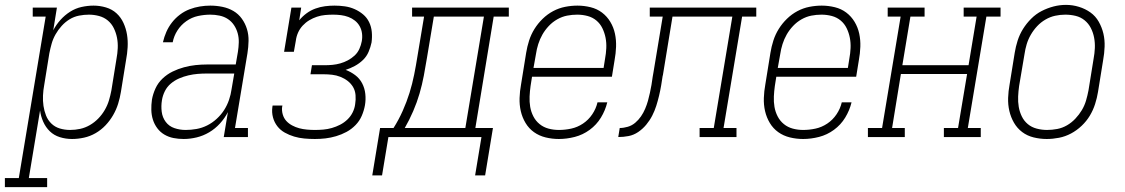

<svg xmlns="http://www.w3.org/2000/svg" viewBox="-87 -561 4607 786"><path d="M-67 205V168H-10L100 -493H47V-530H146L131 -437Q143 -460 160.5 -479.5Q178 -499 200 -513Q222 -527 247 -532.5Q272 -538 296 -538Q322 -538 347 -530.5Q372 -523 390 -506.5Q408 -490 418.5 -467Q429 -444 433 -419Q437 -394 435.5 -367.5Q434 -341 429 -315L408 -185Q404 -160 396.5 -136Q389 -112 376 -89.5Q363 -67 345 -48Q327 -29 304.5 -16Q282 -3 257 2.5Q232 8 208 8Q182 8 158 0.5Q134 -7 117 -23.5Q100 -40 90 -62.5Q80 -85 77 -109L31 168H106V205ZM200 -29Q221 -29 241.5 -33.5Q262 -38 281 -49Q300 -60 315.5 -76Q331 -92 342 -111Q353 -130 359 -150Q365 -170 369 -191L390 -321Q394 -342 395 -364Q396 -386 392 -406.5Q388 -427 379 -445.5Q370 -464 354.5 -477Q339 -490 318.5 -495.5Q298 -501 277 -501Q257 -501 236.5 -497Q216 -493 198 -482Q180 -471 165.5 -455Q151 -439 140.5 -420.5Q130 -402 124.5 -382.5Q119 -363 115 -343L94 -213Q90 -192 89 -170Q88 -148 91 -127.5Q94 -107 101.5 -88Q109 -69 123.5 -55Q138 -41 158 -35Q178 -29 200 -29Z M665 8Q643 8 623 4Q603 0 586 -10Q569 -20 557 -36Q545 -52 539 -71Q533 -90 532.5 -111Q532 -132 535 -153Q539 -176 549.5 -199Q560 -222 578.5 -239.5Q597 -257 619.5 -268Q642 -279 666 -285.5Q690 -292 713.5 -294.5Q737 -297 760 -297H878L887 -349Q890 -368 890.5 -387.5Q891 -407 886 -425Q881 -443 871 -458Q861 -473 846 -483Q831 -493 812 -497Q793 -501 774 -501Q749 -501 723.5 -495.5Q698 -490 676 -474.5Q654 -459 639.5 -436.5Q625 -414 620 -388H580Q585 -410 594 -430.5Q603 -451 617 -469Q631 -487 649.5 -501Q668 -515 689 -523Q710 -531 731.5 -534.5Q753 -538 774 -538Q799 -538 823.5 -533Q848 -528 868.5 -516Q889 -504 903 -484.5Q917 -465 924 -442Q931 -419 930.5 -393.5Q930 -368 926 -343L875 -37H928V0H829L846 -102Q833 -77 813.5 -55.5Q794 -34 769.5 -19.5Q745 -5 718 1.5Q691 8 665 8ZM673 -29Q695 -29 717.5 -33Q740 -37 761 -47.5Q782 -58 800 -74.5Q818 -91 830.5 -110.5Q843 -130 850.5 -152Q858 -174 861 -196L872 -260H760Q741 -260 722.5 -258.5Q704 -257 684.5 -252.5Q665 -248 646.5 -240Q628 -232 612.5 -219Q597 -206 588 -188Q579 -170 576 -151Q572 -127 575 -103.5Q578 -80 591.5 -62Q605 -44 627 -36.5Q649 -29 673 -29Z M1202 8Q1180 8 1158.5 6Q1137 4 1117 -2Q1097 -8 1079 -18Q1061 -28 1048.5 -44Q1036 -60 1030.5 -80.5Q1025 -101 1028 -123Q1028 -124 1028.5 -126Q1029 -128 1029 -129H1069Q1069 -128 1069 -127Q1069 -126 1068 -124Q1066 -108 1070.5 -92.5Q1075 -77 1085 -66Q1095 -55 1109 -47.5Q1123 -40 1138 -36Q1153 -32 1169.5 -30.5Q1186 -29 1202 -29Q1219 -29 1236.5 -30.5Q1254 -32 1271.5 -37Q1289 -42 1305.5 -50.5Q1322 -59 1335.5 -72Q1349 -85 1357 -101.5Q1365 -118 1367 -135Q1370 -153 1368.5 -171.5Q1367 -190 1358.5 -204.5Q1350 -219 1336.5 -229.5Q1323 -240 1306.5 -246.5Q1290 -253 1272.5 -255Q1255 -257 1236 -257H1184L1190 -294H1242Q1258 -294 1274 -295.5Q1290 -297 1306 -301.5Q1322 -306 1337 -314Q1352 -322 1364.5 -333.5Q1377 -345 1384 -360.5Q1391 -376 1394 -392Q1397 -408 1395 -424Q1393 -440 1385.5 -453.5Q1378 -467 1366 -476.5Q1354 -486 1339.5 -491.5Q1325 -497 1309 -499Q1293 -501 1277 -501Q1261 -501 1244 -499.5Q1227 -498 1210.5 -492.5Q1194 -487 1179 -478Q1164 -469 1152 -456Q1140 -443 1133 -427Q1126 -411 1124 -394L1116 -349H1076L1106 -530H1146L1138 -478Q1151 -494 1168 -506.5Q1185 -519 1204.5 -526Q1224 -533 1243.5 -535.5Q1263 -538 1282 -538Q1304 -538 1325 -535Q1346 -532 1365 -523.5Q1384 -515 1399.5 -502Q1415 -489 1424 -470.5Q1433 -452 1435 -430.5Q1437 -409 1434 -387Q1430 -368 1422 -349Q1414 -330 1399 -315.5Q1384 -301 1365.5 -291Q1347 -281 1328 -275Q1349 -267 1367 -253.5Q1385 -240 1395.5 -220Q1406 -200 1408.5 -176.5Q1411 -153 1407 -130Q1403 -108 1394 -87Q1385 -66 1368.5 -49Q1352 -32 1331.5 -21Q1311 -10 1289 -3.5Q1267 3 1245.5 5.5Q1224 8 1202 8Z M1477 157H1437L1469 -37H1524Q1545 -70 1561.5 -107Q1578 -144 1589.5 -181Q1601 -218 1608.5 -255.5Q1616 -293 1622 -331L1649 -493H1600V-530H1996V-493H1934L1859 -37H1931L1899 157H1858L1884 0H1503ZM1570 -37H1818L1894 -493H1689L1661 -325Q1655 -288 1648 -251Q1641 -214 1630.5 -178Q1620 -142 1604.5 -106Q1589 -70 1570 -37Z M2201 8Q2173 8 2146.5 1.5Q2120 -5 2099 -20Q2078 -35 2064.5 -57.5Q2051 -80 2045 -106Q2039 -132 2040 -160Q2041 -188 2046 -215L2067 -345Q2071 -370 2079 -395Q2087 -420 2101 -442.5Q2115 -465 2134.5 -484Q2154 -503 2177.5 -515.5Q2201 -528 2226.5 -533Q2252 -538 2277 -538Q2304 -538 2330.5 -531.5Q2357 -525 2377.5 -509.5Q2398 -494 2411.5 -471.5Q2425 -449 2430.5 -423Q2436 -397 2435 -369.5Q2434 -342 2429 -315L2418 -247H2091L2085 -209Q2082 -188 2081 -166Q2080 -144 2083.5 -123.5Q2087 -103 2096.5 -84.5Q2106 -66 2122 -53Q2138 -40 2158.5 -34.5Q2179 -29 2201 -29Q2226 -29 2251.5 -34.5Q2277 -40 2299.5 -55Q2322 -70 2337.5 -93Q2353 -116 2359 -142H2399Q2391 -109 2373 -79.5Q2355 -50 2327 -29.5Q2299 -9 2266 -0.5Q2233 8 2201 8ZM2384 -283 2390 -321Q2394 -342 2395 -364Q2396 -386 2392 -406.5Q2388 -427 2379 -445.5Q2370 -464 2354.5 -477Q2339 -490 2318.5 -495.5Q2298 -501 2276 -501Q2255 -501 2234.5 -497Q2214 -493 2194.5 -482Q2175 -471 2159.5 -454.5Q2144 -438 2133.5 -419.5Q2123 -401 2116.5 -380.5Q2110 -360 2107 -339L2097 -283Z M2444 0 2450 -37Q2466 -37 2483 -42Q2500 -47 2513.5 -58.5Q2527 -70 2537 -84.5Q2547 -99 2554 -115.5Q2561 -132 2565.5 -148Q2570 -164 2573.5 -180.5Q2577 -197 2580 -213.5Q2583 -230 2585 -247Q2586 -251 2586.5 -255.5Q2587 -260 2588 -264L2626 -493H2573V-530H3009V-493H2951L2875 -37H2928V0H2777V-37H2835L2911 -493H2666L2627 -255Q2627 -254 2627 -254Q2627 -254 2627 -253L2626 -252Q2623 -231 2619.5 -210.5Q2616 -190 2611 -169Q2606 -148 2599.5 -127.5Q2593 -107 2583 -87.5Q2573 -68 2558.5 -50.5Q2544 -33 2525.5 -20.5Q2507 -8 2486 -4Q2465 0 2444 0Z M3201 8Q3173 8 3146.5 1.5Q3120 -5 3099 -20Q3078 -35 3064.5 -57.5Q3051 -80 3045 -106Q3039 -132 3040 -160Q3041 -188 3046 -215L3067 -345Q3071 -370 3079 -395Q3087 -420 3101 -442.5Q3115 -465 3134.5 -484Q3154 -503 3177.5 -515.5Q3201 -528 3226.5 -533Q3252 -538 3277 -538Q3304 -538 3330.5 -531.5Q3357 -525 3377.5 -509.5Q3398 -494 3411.5 -471.5Q3425 -449 3430.5 -423Q3436 -397 3435 -369.5Q3434 -342 3429 -315L3418 -247H3091L3085 -209Q3082 -188 3081 -166Q3080 -144 3083.5 -123.5Q3087 -103 3096.5 -84.5Q3106 -66 3122 -53Q3138 -40 3158.5 -34.5Q3179 -29 3201 -29Q3226 -29 3251.5 -34.5Q3277 -40 3299.5 -55Q3322 -70 3337.5 -93Q3353 -116 3359 -142H3399Q3391 -109 3373 -79.5Q3355 -50 3327 -29.5Q3299 -9 3266 -0.5Q3233 8 3201 8ZM3384 -283 3390 -321Q3394 -342 3395 -364Q3396 -386 3392 -406.5Q3388 -427 3379 -445.5Q3370 -464 3354.5 -477Q3339 -490 3318.5 -495.5Q3298 -501 3276 -501Q3255 -501 3234.5 -497Q3214 -493 3194.5 -482Q3175 -471 3159.5 -454.5Q3144 -438 3133.5 -419.5Q3123 -401 3116.5 -380.5Q3110 -360 3107 -339L3097 -283Z M3466 0V-37H3524L3600 -493H3547V-530H3698V-493H3640L3607 -294H3878L3911 -493H3858V-530H4009V-493H3951L3875 -37H3928V0H3777V-37H3835L3872 -258H3601L3565 -37H3617V0Z M4198 8Q4171 8 4144.5 1.5Q4118 -5 4097.5 -20.5Q4077 -36 4064 -58.5Q4051 -81 4045 -107Q4039 -133 4040 -160.5Q4041 -188 4046 -215L4067 -345Q4071 -370 4079 -395Q4087 -420 4101 -442.5Q4115 -465 4134.5 -484.5Q4154 -504 4177.5 -516Q4201 -528 4226 -534.5Q4251 -541 4277 -541Q4304 -541 4330 -533Q4356 -525 4377 -510Q4398 -495 4411 -472Q4424 -449 4430 -423.5Q4436 -398 4435 -370Q4434 -342 4429 -315L4408 -185Q4404 -160 4396 -135Q4388 -110 4374.5 -87.5Q4361 -65 4341 -46Q4321 -27 4297.5 -14.5Q4274 -2 4248.5 3Q4223 8 4198 8ZM4199 -29Q4220 -29 4241 -33Q4262 -37 4281 -48Q4300 -59 4315.5 -75.5Q4331 -92 4342 -110.5Q4353 -129 4359 -149.5Q4365 -170 4369 -191L4390 -321Q4394 -342 4395 -364Q4396 -386 4392 -407Q4388 -428 4378.5 -446.5Q4369 -465 4353 -478Q4337 -491 4316.5 -496Q4296 -501 4274 -501Q4253 -501 4232.5 -496.5Q4212 -492 4193 -481Q4174 -470 4159 -454Q4144 -438 4133 -419Q4122 -400 4116 -380Q4110 -360 4107 -339L4085 -209Q4082 -188 4081 -166Q4080 -144 4083.5 -123.5Q4087 -103 4096 -84.5Q4105 -66 4120.5 -53Q4136 -40 4157 -34.5Q4178 -29 4199 -29Z"/></svg>

Font: Iosevka Curly Slab XLtObl
Style: Regular
Weight: 200
Italic angle: -9°
Monospace: yes
Designer: Belleve Invis
Foundry: Belleve Invis
Version: Version 11.1.0; ttfautohint (v1.8.3)